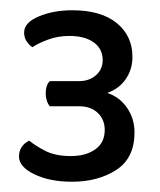

<svg xmlns="http://www.w3.org/2000/svg" viewBox="-20 -717 312 374"><path d="M77 -559H134Q154 -559 167 -570.5Q180 -582 180 -600Q180 -622 162.5 -634.5Q145 -647 115 -647Q93 -647 74 -640Q55 -633 43 -625Q36 -630 31.5 -637Q27 -644 27 -654Q27 -673 55.5 -685Q84 -697 121 -697Q177 -697 207.5 -672Q238 -647 238 -606Q238 -582 225 -563Q212 -544 189 -536Q213 -528 227.5 -507Q242 -486 242 -459Q242 -409 206.5 -386Q171 -363 120 -363Q77 -363 47 -377.5Q17 -392 17 -412Q17 -423 22.5 -431Q28 -439 37 -443Q49 -433 68.5 -423Q88 -413 118 -413Q147 -413 165.5 -426Q184 -439 184 -464Q184 -484 170.5 -497Q157 -510 134 -510H77Q73 -515 71 -521.5Q69 -528 69 -535Q69 -551 77 -559Z"/></svg>

Font: Baloo Tammudu 2
Style: Regular
Weight: 400
Designer: Maithili Shingre, Omkar Shende and Ek Type
Foundry: Ek Type
Version: Version 1.700